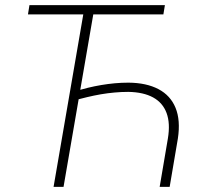

<svg xmlns="http://www.w3.org/2000/svg" viewBox="-20 -731 815 751"><path d="M643.6 0H604.5L636.7 -189.5Q646.5 -248.5 631.6 -288.8Q616.7 -329.1 578.9 -349.9Q541 -370.6 481.9 -371.6Q454.6 -371.6 427.7 -369.1Q400.9 -366.7 374 -362.1Q347.2 -357.4 320.8 -351.1Q294.4 -344.7 268.1 -337.9L272.5 -374Q297.9 -381.3 324 -387.7Q350.1 -394 376.2 -398.4Q402.3 -402.8 429 -405.3Q455.6 -407.7 482.4 -407.7Q552.7 -407.2 599.9 -382.3Q647 -357.4 666.7 -309.1Q686.5 -260.7 675.8 -189.5ZM351.1 -710.9 228.5 0H189.5L312 -710.9ZM625 -710.9 619.1 -674.8H89.4L95.2 -710.9Z"/></svg>

Font: Roboto ExtraLight
Style: Italic
Weight: 250
Designer: Christian Robertson
Foundry: Google
Version: Version 3.009; 2024